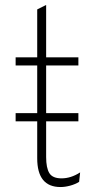

<svg xmlns="http://www.w3.org/2000/svg" viewBox="-20 -742 401 774"><path d="M130 -104V-253H43V-286H130V-478H43V-511H130V-704L166 -722V-511H296V-478H166V-286H296V-253H166V-109Q166 -65 179 -44Q192 -23 228 -23Q266 -23 303 -47L299 -9Q283 1 262.5 6.5Q242 12 224 12Q130 12 130 -104Z"/></svg>

Font: Overpass Thin
Style: Regular
Weight: 100
Designer: Delve Withrington, Thomas Jockin
Foundry: Delve Fonts
Version: Version 3.000;DELV;Overpass